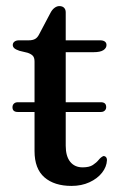

<svg xmlns="http://www.w3.org/2000/svg" viewBox="-20 -602 401 631"><path d="M21 -249.5Q21 -257 25.8 -261.5Q30.5 -266 38.5 -266H311.5Q329 -266 329 -250Q329 -243 324.2 -238.5Q319.5 -234 311.5 -234H38.5Q21 -234 21 -249.5ZM71 -428.5 44 -435Q32 -439 27 -443.5Q22 -448 22 -454Q22 -461 27.5 -465.2Q33 -469.5 42.5 -469.5H74.5Q87 -469.5 95 -473.8Q103 -478 108.5 -489L146 -560Q151.5 -570.5 159.2 -576.2Q167 -582 175 -582Q185 -582 190.5 -576.5Q196 -571 196 -561.5V-123Q196 -88.5 210.8 -70.2Q225.5 -52 251.5 -52Q273.5 -52 285.2 -59.8Q297 -67.5 304.2 -76.5Q311.5 -85.5 319.5 -89Q324.5 -89.5 328 -86Q331.5 -82.5 331.5 -75.5Q330.5 -53.5 315.2 -34.2Q300 -15 274 -3Q248 9 215 9Q158.5 9 126 -19.2Q93.5 -47.5 93.5 -105.5V-399.5Q93.5 -412.5 88 -418.5Q82.5 -424.5 71 -428.5ZM151 -430.5 151.5 -469.5H309Q319 -469.5 324.5 -465.5Q330 -461.5 330 -454Q330 -444 319.8 -437.2Q309.5 -430.5 287.5 -430.5Z"/></svg>

Font: Fraunces
Style: Regular
Weight: 400
Version: Version 1.000;[b76b70a41]